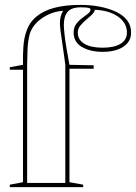

<svg xmlns="http://www.w3.org/2000/svg" viewBox="-20 -765 556 785"><path d="M20 0V-10L74 -20V-480H20V-490L74 -500Q73 -535 75.5 -572.5Q78 -610 88 -637Q100 -673 128.5 -697Q157 -721 202 -733Q247 -745 308 -745Q352 -745 389.5 -737.5Q427 -730 456 -716Q485 -702 500.5 -681Q516 -660 516 -632Q516 -606 501 -588.5Q486 -571 460 -562Q434 -553 400 -553Q349 -553 315 -573Q281 -593 281 -632Q281 -652 291 -666Q301 -680 315 -690.5Q329 -701 339.5 -709Q350 -717 350 -726Q350 -731 341 -733Q332 -735 310 -735Q272 -735 256.5 -716.5Q241 -698 241 -664Q241 -649 244 -622.5Q247 -596 252.5 -564Q258 -532 264 -500L363 -498V-484H264V-20L320 -10V0ZM238 -721Q208 -719 181 -707Q154 -695 133.5 -676Q113 -657 103 -631Q94 -600 92.5 -562Q91 -524 91 -500V-17H247V-500Q244 -526 240 -551.5Q236 -577 233 -600Q229 -624 227 -642.5Q225 -661 225 -672Q225 -686 228.5 -698.5Q232 -711 238 -721ZM298 -632Q298 -602 325 -586Q352 -570 400 -570Q447 -570 473 -586Q499 -602 499 -632Q499 -652 489.5 -668.5Q480 -685 462 -697.5Q444 -710 420 -717Q396 -724 367 -725V-723Q367 -718 360 -709.5Q353 -701 333 -685Q320 -674 309 -661Q298 -648 298 -632Z"/></svg>

Font: Kalnia Glaze Thin SemiBold
Style: Regular
Weight: 600
Version: Version 1.110